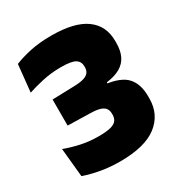

<svg xmlns="http://www.w3.org/2000/svg" viewBox="-159 -766 839 893"><g transform="rotate(-30 260.0 -319.0)"><path d="M229 14.5Q189 14.5 153.5 9.8Q118 5 89 -2.2Q60 -9.5 39 -17L24 -171Q61 -157 106 -147Q151 -137 202 -137Q244.5 -137 267.2 -143.2Q290 -149.5 298.8 -162Q307.5 -174.5 307.5 -192.5V-196.5Q307.5 -214.5 299.2 -226Q291 -237.5 272.2 -243.2Q253.5 -249 221.5 -249.5L101 -252.5V-392.5L221 -396Q252.5 -397 271.2 -402.8Q290 -408.5 298.2 -419.8Q306.5 -431 306.5 -448.5V-451.5Q306.5 -478 286 -490.8Q265.5 -503.5 209 -503.5Q157 -503.5 110 -493Q63 -482.5 29 -471L44 -616.5Q80.5 -631.5 129.8 -642.2Q179 -653 244 -653Q367.5 -653 428.5 -609Q489.5 -565 489.5 -483V-473Q489.5 -431.5 475.8 -403Q462 -374.5 433.5 -358Q405 -341.5 359.5 -335.5V-311.5L348.5 -331.5Q429 -321.5 461.2 -285Q493.5 -248.5 493.5 -183.5V-172Q493.5 -86 428.5 -35.8Q363.5 14.5 229 14.5Z"/></g></svg>

Font: Anek Odia ExtraBold
Style: Regular
Weight: 800
Designer: Yesha Goshar & Mahesh Sahu (Odia), Yesha Goshar (Latin)
Foundry: Ek Type
Version: Version 1.003